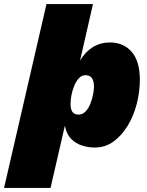

<svg xmlns="http://www.w3.org/2000/svg" viewBox="-88 -720 727 950"><path d="M-68 210 142 -700H372L308 -420Q333 -463 371 -486.5Q409 -510 456 -510Q523 -510 563.5 -463.5Q604 -417 604 -325Q604 -267 589 -207.5Q574 -148 544.5 -99Q515 -50 474 -20Q433 10 380 10Q350 10 319 0.5Q288 -9 264.5 -32.5Q241 -56 233 -98L162 210ZM300 -153Q321 -153 335.5 -168.5Q350 -184 359 -206.5Q368 -229 372.5 -252.5Q377 -276 377 -291Q377 -317 367.5 -332.5Q358 -348 335 -348Q317 -348 303 -333.5Q289 -319 279.5 -296Q270 -273 265.5 -249Q261 -225 261 -205Q261 -153 300 -153Z"/></svg>

Font: Work Sans Black
Style: Italic
Weight: 900
Italic angle: -13°
Designer: Wei Huang
Foundry: Wei Huang
Version: Version 2.009; ttfautohint (v1.8.3)